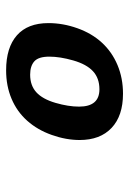

<svg xmlns="http://www.w3.org/2000/svg" viewBox="85 -829 430 640"><g transform="rotate(-90 300.0 -509.0)"><path d="M307.6 -314Q233.9 -314 193.6 -352.1Q153.3 -390.1 153.3 -458.5Q153.3 -503.9 170.2 -551.5Q187 -599.1 217.5 -633.3Q248 -667.5 290.8 -685.5Q333.5 -703.6 385.7 -703.6Q461.4 -703.6 502.2 -667.7Q543 -631.8 543 -562.5Q543 -514.2 525.9 -466.1Q508.8 -418 477.8 -384.3Q446.8 -350.6 403.1 -332.3Q359.4 -314 307.6 -314ZM431.2 -559.6Q431.2 -595.7 415.5 -609.6Q399.9 -623.5 371.1 -623.5Q335 -623.5 312.3 -602.8Q289.6 -582 277.1 -539.1Q264.6 -496.1 264.6 -460.4Q264.6 -392.6 322.3 -392.6Q359.4 -392.6 382.6 -414.1Q405.8 -435.5 418.5 -479.7Q431.2 -523.9 431.2 -559.6Z"/></g></svg>

Font: Cousine
Style: Bold Italic
Weight: 700
Italic angle: -12°
Monospace: yes
Designer: Steve Matteson
Foundry: Ascender Corporation
Version: Version 1.20